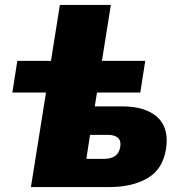

<svg xmlns="http://www.w3.org/2000/svg" viewBox="-20 -756 724 776"><path d="M30 0ZM105 0 166 -382H30L50 -510H186L222 -736H428L392 -510H567L547 -382H372L363 -326H474Q568 -326 616 -282.5Q664 -239 651 -154Q638 -72 576.5 -36Q515 0 422 0ZM329 -114H401Q458 -114 466 -162Q470 -188 456 -199.5Q442 -211 416 -211H344Z"/></svg>

Font: Winston Black
Style: Italic
Weight: 900
Italic angle: -9°
Designer: Original fonts by Vernon Adams / Changes by Cristiano Sobral
Foundry: VOriginal fonts by Vernon Adams / Changes by Cristiano Sobral
Version: Version 2.503;July 17, 2020;FontCreator 13.0.0.2655 64-bit